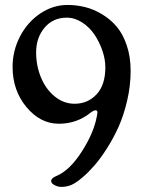

<svg xmlns="http://www.w3.org/2000/svg" viewBox="-20 -668 567 760"><path d="M497.1 -387.2Q497.1 -329.1 483.6 -271Q470.2 -212.9 450 -167.5Q429.7 -122.1 403.6 -81.1Q377.4 -40 353.5 -12.7Q329.6 14.6 307.6 33.2Q280.8 56.2 262.5 64Q244.1 71.8 222.7 71.8Q206.5 71.8 191.4 62Q182.6 56.6 182.6 47.9Q182.6 37.6 202.6 28.8Q255.4 7.3 303.5 -67.6Q351.6 -142.6 363.3 -207.5Q363.8 -210 364.3 -213.4Q364.7 -216.8 365.2 -219.2Q365.7 -221.7 365.7 -223.1Q365.7 -231.4 357.9 -231.4Q351.1 -231.4 338.9 -222.2Q284.2 -178.2 212.9 -178.2Q139.6 -178.2 84.7 -244.1Q29.8 -310.1 29.8 -403.3Q29.8 -466.8 59.1 -523.4Q88.4 -580.1 138.9 -614.3Q189.5 -648.4 247.6 -648.4Q282.7 -648.4 316.9 -639.9Q351.1 -631.3 384 -611.6Q417 -591.8 441.9 -562.5Q466.8 -533.2 481.9 -488Q497.1 -442.9 497.1 -387.2ZM397 -401.9Q397 -433.1 385.3 -467.5Q373.5 -502 354 -531Q334.5 -560.1 305.2 -579.1Q275.9 -598.1 244.1 -598.1Q189.9 -598.1 156.5 -558.6Q123 -519 123 -460.4Q123 -407.7 142.3 -361.1Q161.6 -314.5 197 -285.9Q232.4 -257.3 275.4 -257.3Q327.1 -257.3 362.1 -294.4Q397 -331.5 397 -401.9Z"/></svg>

Font: Cooper* Medium
Style: Regular
Weight: 500
Designer: Owen Earl
Foundry: indestructible type*
Version: Version 0.001